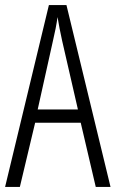

<svg xmlns="http://www.w3.org/2000/svg" viewBox="-20 -734 454 754"><path d="M356 0 297 -252H118L58 0H0L172 -714H241L414 0ZM224 -574Q218 -600 214 -622Q210 -644 206 -667Q200 -624 188 -574L128 -304H286Z"/></svg>

Font: Noto Sans Telugu ExtraCondensed Light
Style: Regular
Weight: 300
Width: 2
Designer: Jelle Bosma - Monotype Design Team
Foundry: Monotype Imaging Inc.
Version: Version 2.005; ttfautohint (v1.8.4.7-5d5b)